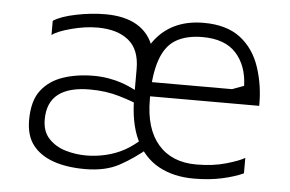

<svg xmlns="http://www.w3.org/2000/svg" viewBox="-42 -556 934 619"><g transform="rotate(5 425.0 -246.5)"><path d="M454 -82Q409 -44 364 -19.5Q319 5 253 5Q194 5 151 -10Q108 -25 84 -55.5Q60 -86 60 -137Q60 -199 86 -233Q112 -267 156.5 -282Q201 -297 255 -297Q280 -297 303.5 -293Q327 -289 347.5 -282Q368 -275 402 -258L410 -215Q386 -226 342.5 -239Q299 -252 247 -252Q179 -252 144.5 -225Q110 -198 110 -143Q110 -104 132 -81Q154 -58 186.5 -48.5Q219 -39 253 -39Q285 -39 316.5 -46.5Q348 -54 375 -68.5Q402 -83 434 -112ZM391 -243V-331Q391 -394 354.5 -423.5Q318 -453 254 -453Q214 -453 169 -441Q124 -429 108 -416V-462Q132 -478 181 -488Q230 -498 276 -498Q307 -498 333 -492Q359 -486 379 -474Q399 -462 413 -444Q427 -426 434.5 -402Q442 -378 442 -348V-237Q442 -142 486 -91.5Q530 -41 609 -41Q664 -41 706.5 -53.5Q749 -66 765 -76V-26Q737 -13 696 -4Q655 5 605 5Q539 5 491 -21.5Q443 -48 417 -102.5Q391 -157 391 -243ZM391 -258Q391 -375 445 -436.5Q499 -498 594 -498Q668 -498 712.5 -464Q757 -430 776.5 -371Q796 -312 795 -247H426L430 -293H703L741 -307Q739 -372 703 -412Q667 -452 594 -452Q543 -452 509 -432.5Q475 -413 458.5 -366Q442 -319 442 -249Z"/></g></svg>

Font: Vivano Light
Style: Regular
Weight: 300
Designer: Joe Prince, Josias Burgherr
Version: Version 2.064;September 19, 2022;FontCreator 14.0.0.2877 64-